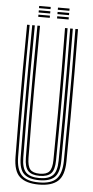

<svg xmlns="http://www.w3.org/2000/svg" viewBox="-61 -936 473 979"><g transform="rotate(5 176.0 -447.0)"><path d="M176.2 6.8Q110.8 6.8 78.6 -21.9Q46.5 -50.5 45.8 -122.8Q44.8 -216.2 44.2 -330.5Q43.8 -444.8 44.1 -565.8Q44.5 -686.8 45.8 -800H59Q58 -722.8 57.6 -634.8Q57.2 -546.8 57.2 -456.2Q57.2 -365.8 57.6 -280.5Q58 -195.2 59 -124Q59.8 -61 86.2 -32.6Q112.8 -4.2 176.2 -4.2Q239.2 -4.2 265.8 -32.6Q292.2 -61 293.2 -124Q294.2 -217 294.6 -331.2Q295 -445.5 294.8 -566.4Q294.5 -687.2 293.2 -800H306.5Q307.5 -697.2 307.9 -581.4Q308.2 -465.5 308 -348Q307.8 -230.5 306.5 -122.8Q305.5 -50 273.2 -21.6Q241 6.8 176.2 6.8ZM176.2 -15.5Q123.5 -15.5 98.1 -39Q72.8 -62.5 72.2 -123Q70.5 -278.8 70.5 -453.4Q70.5 -628 72.2 -800H85.5Q84.2 -693.2 83.9 -575.2Q83.5 -457.2 83.9 -341Q84.2 -224.8 85.5 -123.2Q86 -69.5 107.5 -48Q129 -26.5 176.2 -26.5Q223 -26.5 244.5 -47.9Q266 -69.2 266.5 -123.2Q267.8 -224.2 268.1 -338Q268.5 -451.8 268.1 -569.5Q267.8 -687.2 266.5 -800H280Q281 -692 281.4 -574.4Q281.8 -456.8 281.4 -341Q281 -225.2 280 -123Q279.2 -63 254.4 -39.2Q229.5 -15.5 176.2 -15.5ZM176.2 -37.8Q135.8 -37.8 117.5 -56.6Q99.2 -75.5 98.8 -123.8Q97.8 -216.8 97.2 -330.6Q96.8 -444.5 97.1 -565.4Q97.5 -686.2 98.8 -800H112Q110.5 -636.8 110.2 -472.9Q110 -309 112.2 -123.8Q112.8 -82.2 127 -65.5Q141.2 -48.8 176.2 -48.8Q211 -48.8 225.1 -65.5Q239.2 -82.2 239.8 -123.8Q241.5 -253 241.9 -364.8Q242.2 -476.5 241.8 -582.5Q241.2 -688.5 240 -800H253.2Q254.2 -723 254.6 -635.4Q255 -547.8 255 -457.5Q255 -367.2 254.6 -281.8Q254.2 -196.2 253.2 -123.8Q252.8 -74.8 234.4 -56.2Q216 -37.8 176.2 -37.8ZM195.2 -889.5V-900.8H254.5V-889.5ZM99 -889.5V-900.8H158V-889.5ZM99 -867.2V-878.5H158V-867.2ZM195.2 -867.2V-878.5H254.5V-867.2ZM99 -845V-856.2H158V-845ZM195.2 -845V-856.2H254.5V-845Z"/></g></svg>

Font: Big Shoulders Inline Display
Style: Regular
Weight: 400
Designer: Patric King
Foundry: XO Type Co
Version: Version 1.000